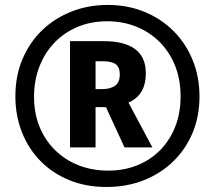

<svg xmlns="http://www.w3.org/2000/svg" viewBox="-20 -744 866 774"><path d="M262.2 -149.9V-578.1H397.9Q481.9 -578.1 524.9 -545.9Q567.9 -513.7 567.9 -448.2Q567.9 -406.2 551.3 -376.7Q534.7 -347.2 498 -330.1L594.2 -149.9H481.9L407.2 -312H365.2V-149.9ZM365.2 -384.8H392.1Q425.3 -384.8 444.1 -398.7Q462.9 -412.6 462.9 -443.8Q462.9 -472.7 446.8 -484.9Q430.7 -497.1 393.1 -497.1H365.2ZM409.2 9.8Q326.2 9.8 258.5 -18.1Q190.9 -45.9 142.6 -95.5Q94.2 -145 68.1 -211.7Q42 -278.3 42 -356Q42 -438 70.6 -505.6Q99.1 -573.2 149.9 -622.1Q200.7 -670.9 268.3 -697.5Q335.9 -724.1 414.1 -724.1Q494.6 -724.1 562.3 -696.3Q629.9 -668.5 679.7 -618.7Q729.5 -568.8 756.8 -501.5Q784.2 -434.1 784.2 -355Q784.2 -274.9 756.1 -208Q728 -141.1 677.2 -92.3Q626.5 -43.5 558.1 -16.8Q489.7 9.8 409.2 9.8ZM416 -56.2Q480.5 -56.2 533.9 -77.9Q587.4 -99.6 626.5 -139.6Q665.5 -179.7 686.8 -234.4Q708 -289.1 708 -355Q708 -423.3 685.8 -479Q663.6 -534.7 623.5 -574.7Q583.5 -614.7 529.5 -636.5Q475.6 -658.2 412.1 -658.2Q345.7 -658.2 291.5 -635Q237.3 -611.8 198.2 -570.6Q159.2 -529.3 138.2 -473.9Q117.2 -418.5 117.2 -354Q117.2 -286.6 139.9 -231.7Q162.6 -176.8 203.4 -137.5Q244.1 -98.1 298.3 -77.1Q352.5 -56.2 416 -56.2Z"/></svg>

Font: Open Sans Condensed
Style: Italic
Weight: 400
Width: 3
Italic angle: -12°
Designer: Monotype Design Team
Foundry: Monotype Imaging Inc.
Version: Version 3.000